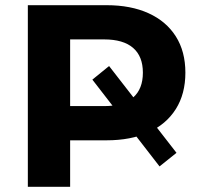

<svg xmlns="http://www.w3.org/2000/svg" viewBox="-20 -720 775 740"><path d="M87.3 0V-700H390.6Q484.3 -700 552.5 -669Q620.7 -638 657.6 -579.8Q694.5 -521.7 694.5 -439.9Q694.5 -358.1 657.6 -299.6Q620.7 -241.1 552.5 -210.1Q484.3 -179.2 390.6 -179.2H211L250.3 -217.5V0ZM594.9 -78.6 336 -413.1 400.4 -465.5 660.2 -131ZM250.3 -269.2 211 -311.1H381.6Q455.3 -311.1 493 -344Q530.7 -377 530.7 -439.9Q530.7 -502.8 493 -535.4Q455.3 -568.1 381.6 -568.1H211L250.3 -610Z"/></svg>

Font: Montserrat Thin
Style: Regular
Weight: 100
Designer: Julieta Ulanovsky
Foundry: Julieta Ulanovsky
Version: Version 9.000